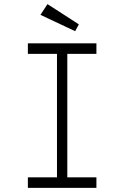

<svg xmlns="http://www.w3.org/2000/svg" viewBox="-20 -910 602 930"><path d="M115 0V-51H256V-649H115V-700H447V-649H306V-51H447V0ZM344 -759 176 -838 210 -890 362 -792Z"/></svg>

Font: Lexend Exa ExtraLight
Style: Regular
Weight: 250
Designer: Bonnie Shaver-Troup, Thomas Jockin
Foundry: Lexend
Version: Version 1.007